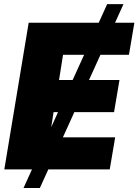

<svg xmlns="http://www.w3.org/2000/svg" viewBox="-20 -840 686 952"><path d="M592.3 -819.6 550.4 -727.3H646.3L619.3 -568.2H478L421.2 -443.2H572.4L545.5 -284.1H348.7L291.9 -159.1H551.1L524.1 0H219.5L177.6 92.3H96.6L138.5 0H1.4L122.2 -727.3H469.5L511.4 -819.6ZM397 -568.2H292.6L272.7 -443.2H340.2ZM267.8 -284.1H245.7L234 -209.5Z"/></svg>

Font: Inter UI Black
Style: Italic
Weight: 900
Italic angle: -9.39999°
Designer: Rasmus Andersson
Foundry: rsms
Version: 3.2;8d6f07862